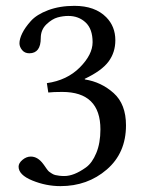

<svg xmlns="http://www.w3.org/2000/svg" viewBox="-20 -630 505 660"><path d="M214.8 -575.2Q196.8 -575.2 178 -570.1Q159.2 -564.9 139.6 -546.4Q120.1 -527.8 120.1 -499Q120.1 -447.3 81.1 -446.8Q64.9 -446.8 55.9 -458Q46.9 -469.2 46.9 -481Q46.9 -496.1 56.4 -515.6Q65.9 -535.2 85.9 -557.6Q106 -580.1 145.5 -595Q185.1 -609.9 235.8 -609.9Q306.6 -609.9 345.2 -570.8Q376.5 -539.1 376.5 -491.7Q376.5 -449.7 353 -418.2Q329.6 -386.7 271 -358.9L272 -356.9Q328.1 -348.1 370.6 -310.1Q413.1 -272 413.1 -199.2Q413.1 -104 346.9 -47.1Q280.8 9.8 188 9.8Q138.2 9.8 91.1 -9.5Q43.9 -28.8 43.9 -57.1Q43.9 -69.3 57.4 -80.6Q70.8 -91.8 85.9 -91.8Q109.9 -91.8 128.9 -65.9Q129.9 -64.9 133.5 -59.6Q137.2 -54.2 138.7 -52Q140.1 -49.8 143.6 -45.4Q147 -41 149.9 -39.1Q152.8 -37.1 158.4 -33.4Q164.1 -29.8 169.9 -28.3Q175.8 -26.9 183.8 -25.9Q191.9 -24.9 201.2 -24.9Q217.3 -24.9 235.6 -32Q253.9 -39.1 275.4 -54.4Q296.9 -69.8 311 -104Q325.2 -138.2 325.2 -185.1Q325.2 -314 193.8 -314Q163.1 -314 146 -312L141.1 -344.2Q210.4 -354 254.4 -398.2Q298.3 -442.4 298.3 -484.9Q298.3 -530.3 274.4 -552.7Q250.5 -575.2 214.8 -575.2Z"/></svg>

Font: Linux Libertine
Style: Regular
Weight: 400
Designer: Philipp H. Poll
Foundry: Philipp H. Poll
Version: Version 5.3.0 ; ttfautohint (v0.9)